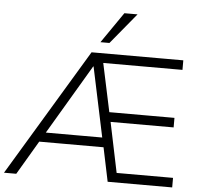

<svg xmlns="http://www.w3.org/2000/svg" viewBox="-68 -999 1104 1061"><g transform="rotate(5 484.5 -468.0)"><path d="M-7 0 417 -705H926V-652H469L481 -678L547 -368L524 -384H905V-331H535L552 -347L618 -30L592 -53H926V0H568L525 -206L550 -188H157L182 -205L61 0ZM433 -628 195 -226 186 -241H530L520 -226L435 -628ZM461 -765 579 -936H652L511 -765Z"/></g></svg>

Font: Nunito Sans 12pt ExtraLight Light
Style: Regular
Weight: 300
Version: Version 3.101;gftools[0.9.27]